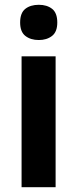

<svg xmlns="http://www.w3.org/2000/svg" viewBox="-20 -781 323 801"><path d="M142 -761Q176 -761 197.5 -744Q219 -727 219 -687Q219 -648 197 -631Q175 -614 142 -614Q108 -614 86 -631Q64 -648 64 -687Q64 -727 85.5 -744Q107 -761 142 -761ZM212 -546V0H70V-546Z"/></svg>

Font: Noto Sans SemiCondensed
Style: Bold
Weight: 700
Width: 4
Designer: Monotype Design Team
Foundry: Monotype Imaging Inc.
Version: Version 2.013; ttfautohint (v1.8.4.7-5d5b)